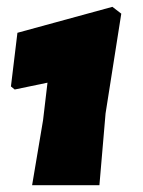

<svg xmlns="http://www.w3.org/2000/svg" viewBox="-20 -542 419 562"><path d="M309 -522 335 -502 289 -210 271 0H74L106 -190L119 -300L23 -280L12 -289L31 -446Z"/></svg>

Font: Alegreya Sans Black
Style: Italic
Weight: 900
Italic angle: -7°
Designer: Juan Pablo del Peral
Foundry: Huerta Tipografica
Version: Version 2.007